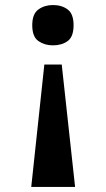

<svg xmlns="http://www.w3.org/2000/svg" viewBox="-20 -562 422 762"><path d="M225 -306 278 180H104L156 -306ZM190 -542Q225 -542 248.5 -524.5Q272 -507 272 -462Q272 -416 248.5 -399Q225 -382 190 -382Q157 -382 132.5 -399Q108 -416 108 -462Q108 -507 132.5 -524.5Q157 -542 190 -542Z"/></svg>

Font: Noto Serif Thai
Style: Bold
Weight: 700
Designer: Monotype Design Team
Foundry: Monotype Imaging Inc.
Version: Version 2.002; ttfautohint (v1.8.4.7-5d5b)